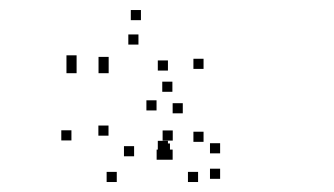

<svg xmlns="http://www.w3.org/2000/svg" viewBox="-20 -805 660 379"><path d="M131.2 -675.8V-695.8H111.2V-675.8ZM131.2 -660.5V-680.5H111.2V-660.5ZM194.5 -660.5V-680.5H174.5V-660.5ZM194.5 -672.7V-692.7H174.5V-672.7ZM253.3 -717V-737H233.3V-717ZM311.5 -665.7V-685.7H291.5V-665.7ZM311.5 -507V-527H291.5V-507ZM315.5 -501.8V-521.8H295.5V-501.8ZM371 -445.7V-465.7H351V-445.7ZM414.5 -452V-472H394.5V-452ZM414.5 -502.3V-522.3H394.5V-502.3ZM381.8 -525V-545H361.8V-525ZM381.8 -669V-689H361.8V-669ZM258.2 -765.2V-785.2H238.2V-765.2ZM320.3 -623.8V-643.8H300.3V-623.8ZM121 -527.8V-547.8H101V-527.8ZM210.5 -445.7V-465.7H190.5V-445.7ZM309.2 -489.7V-509.7H289.2V-489.7ZM320.8 -489.7V-509.7H300.8V-489.7ZM321 -527.5V-547.5H301V-527.5ZM244.7 -496.5V-516.5H224.7V-496.5ZM194.2 -537.2V-557.2H174.2V-537.2ZM289 -587V-607H269V-587ZM340.8 -581.3V-601.3H320.8V-581.3Z"/></svg>

Font: Monaspace Radon Dots Var
Style: Regular
Weight: 400
Designer: Riley Cran and the Lettermatic Team
Version: Version 1.100 (Monaspace Radon Dots)